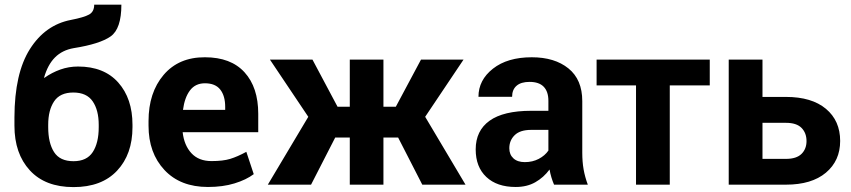

<svg xmlns="http://www.w3.org/2000/svg" viewBox="-20 -780 3593 811"><path d="M309.6 -499Q419.4 -499 479.5 -431.4Q539.6 -363.8 539.6 -252.9V-242.7Q539.6 -128.4 474.6 -59.1Q409.7 10.3 290.5 10.3Q170.9 10.3 106 -60.5Q41 -131.3 41 -249V-259.3V-265.1V-284.7Q41.5 -470.2 106.2 -572.5Q170.9 -674.8 279.3 -695.8Q334.5 -706.5 356.2 -718.5Q377.9 -730.5 377.9 -760.3H492.7Q492.7 -658.2 447.3 -626.2Q401.9 -594.2 291.5 -576.7Q243.2 -568.4 212.4 -537.6Q181.6 -506.8 166 -451.7L167.5 -451.2Q199.2 -473.6 234.9 -486.3Q270.5 -499 309.6 -499ZM289.6 -389.2Q233.4 -389.2 208.5 -351.8Q183.6 -314.5 183.6 -252.9V-242.7Q183.6 -176.3 208.3 -137.7Q232.9 -99.1 290.5 -99.1Q346.7 -99.1 371.8 -137.7Q397 -176.3 397 -242.7V-252.9Q397 -314.5 371.6 -351.8Q346.2 -389.2 289.6 -389.2Z M858.4 9.8Q741.7 9.8 674.6 -62Q607.4 -133.8 607.4 -249V-268.6Q607.4 -388.7 671.1 -463.6Q734.9 -538.6 845.7 -538.1Q955.1 -538.1 1012.9 -474.6Q1070.8 -411.1 1070.8 -299.3V-221.7H751.5Q757.8 -166 788.6 -132.8Q819.3 -99.6 873.5 -99.6Q921.9 -99.6 952.4 -108.9Q982.9 -118.2 1020.5 -138.7L1051.8 -44.4Q1020 -20.5 970.7 -5.4Q921.4 9.8 858.4 9.8ZM845.7 -428.2Q805.2 -428.2 782.5 -398.2Q759.8 -368.2 752.9 -315.9H931.2V-328.6Q931.2 -375 910.4 -401.6Q889.6 -428.2 845.7 -428.2Z M1661.6 -199.2H1599.6V0H1457.5V-199.2H1396L1293.9 0H1111.3L1282.2 -286.6L1120.1 -528.3H1299.8L1405.8 -329.1H1457.5V-528.3H1599.6V-329.1H1651.9L1758.3 -528.3H1938L1775.9 -286.6L1946.3 0H1763.7Z M2320.3 0Q2314 -14.6 2309.1 -30.8Q2304.2 -46.9 2301.3 -64Q2276.4 -30.3 2241.2 -10.3Q2206.1 9.8 2158.2 9.8Q2079.1 9.8 2034.2 -32.5Q1989.3 -74.7 1989.3 -148.9Q1989.3 -228 2047.9 -270Q2106.4 -312 2223.6 -312H2296.4V-354Q2296.4 -393.1 2276.6 -413.6Q2256.8 -434.1 2216.8 -434.1Q2180.7 -434.1 2161.9 -417.7Q2143.1 -401.4 2143.1 -371.1H2001Q2001 -441.9 2062.3 -490Q2123.5 -538.1 2226.1 -538.1Q2322.8 -538.1 2381.1 -491Q2439.5 -443.8 2439.5 -353V-134.8Q2439.5 -96.7 2445.1 -64.7Q2450.7 -32.7 2462.9 0ZM2196.8 -95.2Q2229.5 -95.2 2255.6 -108.9Q2281.7 -122.6 2296.4 -144V-231.4H2223.6Q2176.8 -231.4 2154.1 -209.2Q2131.3 -187 2131.3 -153.8Q2131.3 -127 2148.7 -111.1Q2166 -95.2 2196.8 -95.2Z M2978 -419.4H2809.1V0H2666.5V-419.4H2500V-528.3H2978Z M3200.7 -370.6H3299.8Q3408.7 -370.6 3468.8 -320.3Q3528.8 -270 3528.8 -184.6Q3528.8 -101.1 3468.5 -50.5Q3408.2 0 3299.8 0H3058.1V-528.3H3200.7ZM3200.7 -261.2V-108.9H3299.8Q3344.2 -108.9 3365.5 -129.9Q3386.7 -150.9 3386.7 -184.1Q3386.7 -218.3 3365.7 -239.7Q3344.7 -261.2 3299.8 -261.2Z"/></svg>

Font: Roboto Web
Style: Bold
Weight: 700
Designer: Google
Version: Version 1.200310; 2013